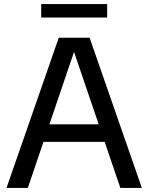

<svg xmlns="http://www.w3.org/2000/svg" viewBox="-20 -926 731 946"><path d="M12 0 269.5 -740H421.5L679 0H573L337.5 -691.5H352L117 0ZM159.5 -227 183.5 -313.5H507L531 -227ZM183 -839.5V-906H508V-839.5Z"/></svg>

Font: Encode Sans SC Condensed Thin Medium
Style: Regular
Weight: 500
Version: Version 3.002